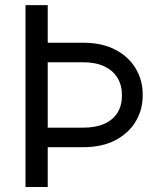

<svg xmlns="http://www.w3.org/2000/svg" viewBox="-20 -748 671 768"><path d="M82 -727.5H170.9V0H82ZM124 -577.1H311.5Q388.7 -577.1 442.1 -548.8Q495.6 -520.5 523.4 -473.1Q551.3 -425.8 550.8 -368.2Q551.3 -310.5 523.4 -263.2Q495.6 -215.8 442.1 -187.5Q388.7 -159.2 311.5 -159.2H124V-237.3H311.5Q361.8 -237.3 396.5 -252.4Q431.2 -267.6 449.5 -296.4Q467.8 -325.2 467.8 -366.2Q467.8 -407.7 449.5 -437.3Q431.2 -466.8 396.5 -482.9Q361.8 -499 311.5 -499H124Z"/></svg>

Font: Inter
Style: Regular
Weight: 400
Designer: Rasmus Andersson
Foundry: rsms
Version: Version 4.000;git-8c9346024